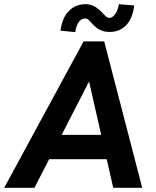

<svg xmlns="http://www.w3.org/2000/svg" viewBox="-48 -894 742 914"><path d="M-28 0 350 -697H448L629 0H491L376 -506L116 0ZM175 -136 232 -252H441L468 -136ZM475 -742Q451 -742 435 -748.5Q419 -755 408 -764.5Q397 -774 389 -783.5Q381 -793 373.5 -799.5Q366 -806 356 -806Q339 -806 327 -789Q315 -772 310 -741L240 -748Q248 -810 280 -842Q312 -874 359 -874Q380 -874 395 -867Q410 -860 421 -850.5Q432 -841 440.5 -831.5Q449 -822 456.5 -815.5Q464 -809 473 -809Q487 -809 500 -826.5Q513 -844 518 -874L591 -868Q583 -805 552 -773.5Q521 -742 475 -742Z"/></svg>

Font: Hanken Grotesk
Style: Bold Italic
Weight: 700
Italic angle: -8°
Designer: Alfredo Marco Pradil
Foundry: Hanken Design Co.
Version: Version 3.013